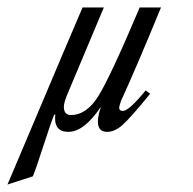

<svg xmlns="http://www.w3.org/2000/svg" viewBox="-166 -353 518 514"><path d="M224 -111 236 -102Q182 -36 161.5 -18Q141 0 121 0Q82 0 104 -67Q59 0 17 0Q-23 0 -18 -46H-21Q-31 -21 -50.5 39.5Q-70 100 -78 119L-146 141Q-127 97 -61.5 -58.5Q4 -214 55 -333H112L17 -107Q5 -80 5 -67Q5 -45 24 -45Q65 -45 96.5 -94.5Q128 -144 208 -333H265Q198 -170 158 -83Q153 -68 153 -65Q153 -56 163 -56Q179 -56 224 -111Z"/></svg>

Font: Dynalight
Style: Regular
Weight: 400
Designer: Astigmatic (AOETI)
Foundry: Astigmatic (AOETI)
Version: Version 1.000